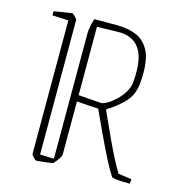

<svg xmlns="http://www.w3.org/2000/svg" viewBox="-95 -682 708 773"><g transform="rotate(15 259.5 -295.5)"><path d="M437 -6Q420 -32 399.5 -72.5Q379 -113 356.5 -161Q334 -209 312 -257Q290 -258 267 -259.5Q244 -261 222 -263V-48Q222 -40 220.5 -35Q219 -30 208 -15L194 2Q176 5 152.5 7.5Q129 10 124 10Q122 10 113 0.5Q104 -9 104 -12V-569L37 -572V-589Q43 -590 60 -593Q77 -596 93.5 -598.5Q110 -601 113 -601Q115 -601 124.5 -591.5Q134 -582 134 -579V-18L192 -16V-539Q192 -547 194.5 -564Q197 -581 204 -601H299Q340 -601 374.5 -588.5Q409 -576 430 -541.5Q451 -507 451 -440Q451 -420 448.5 -397Q446 -374 439 -357Q432 -338 415.5 -320Q399 -302 379.5 -287Q360 -272 345 -264V-258Q364 -217 384.5 -171.5Q405 -126 424.5 -87.5Q444 -49 459 -25L515 -17L513 2Q499 2 482 1.5Q465 1 452 -1Q439 -3 437 -6ZM316 -282Q324 -281 340.5 -290Q357 -299 374.5 -315Q392 -331 405.5 -352.5Q419 -374 421 -398Q429 -494 399.5 -536Q370 -578 308 -576L222 -574V-289Z"/></g></svg>

Font: Grenze Gotisch Thin
Style: Regular
Weight: 100
Designer: Renata Polastri
Foundry: Omnibus-Type
Version: Version 1.001